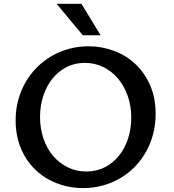

<svg xmlns="http://www.w3.org/2000/svg" viewBox="-20 -965 900 995"><path d="M427.2 -76.2Q480 -76.2 522.9 -98.1Q565.9 -120.1 596.4 -158Q627 -195.8 643.6 -246.6Q660.2 -297.4 660.2 -355Q660.2 -416 641.8 -468Q623.5 -520 591.3 -558.1Q559.1 -596.2 515.1 -617.7Q471.2 -639.2 419.9 -639.2Q366.7 -639.2 323.7 -616.7Q280.8 -594.2 250.5 -555.9Q220.2 -517.6 203.9 -466.8Q187.5 -416 187.5 -358.9Q187.5 -297.9 205.6 -246.1Q223.6 -194.3 255.6 -156.7Q287.6 -119.1 331.5 -97.7Q375.5 -76.2 427.2 -76.2ZM410.6 9.8Q363.3 9.8 318.8 -1.2Q274.4 -12.2 235.6 -33Q196.8 -53.7 164.8 -84Q132.8 -114.3 109.6 -153.3Q86.4 -192.4 73.7 -239.5Q61 -286.6 61 -340.8Q61 -397 74.7 -447.3Q88.4 -497.6 113 -540Q137.7 -582.5 172.4 -616.9Q207 -651.4 248.8 -675.3Q290.5 -699.2 338.4 -712.2Q386.2 -725.1 438 -725.1Q507.8 -725.1 571 -701.4Q634.3 -677.7 682.1 -632.6Q730 -587.4 758.3 -522.5Q786.6 -457.5 786.6 -375Q786.6 -319.3 773.2 -269Q759.8 -218.8 735.4 -176Q710.9 -133.3 676.8 -98.9Q642.6 -64.5 600.8 -40.3Q559.1 -16.1 511 -3.2Q462.9 9.8 410.6 9.8ZM409.2 -782.2 273.4 -945.3H401.9L501.5 -782.2Z"/></svg>

Font: Proza Libre
Style: Medium
Weight: 500
Designer: Jasper de Waard
Foundry: Jasper de Waard
Version: Version 1.000; ttfautohint (v1.4.1.8-43bc)